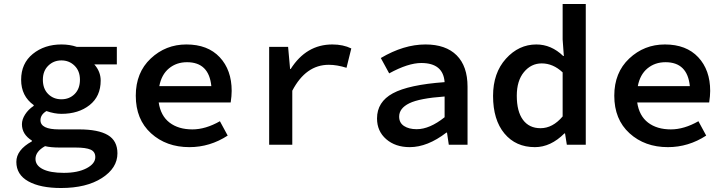

<svg xmlns="http://www.w3.org/2000/svg" viewBox="-20 -726 3640 963"><path d="M286 217Q182 217 122 183.5Q62 150 62 86Q62 26 140 -17V-21Q90 -52 90 -103Q90 -127 106 -152Q122 -177 149 -195V-199Q86 -244 86 -326Q86 -408 144.5 -455.5Q203 -503 288 -503Q330 -503 365 -491H566V-403H453Q485 -367 485 -322Q485 -243 429.5 -199Q374 -155 288 -155Q253 -155 213 -169Q183 -151 183 -123Q183 -77 276 -77H376Q473 -77 521 -48.5Q569 -20 569 43Q569 117 491 167Q413 217 286 217ZM381 -326Q381 -370 354 -396.5Q327 -423 288 -423Q249 -423 222 -396.5Q195 -370 195 -326Q195 -281 221.5 -254.5Q248 -228 288 -228Q328 -228 354.5 -254.5Q381 -281 381 -326ZM300 141Q370 141 414 118Q458 95 458 62Q458 35 434.5 24.5Q411 14 359 14H281Q234 14 206 7Q158 34 158 71Q158 104 195 122.5Q232 141 300 141Z M930 12Q814 12 737.5 -57.5Q661 -127 661 -246Q661 -362 736 -432.5Q811 -503 915 -503Q1022 -503 1082 -439Q1142 -375 1142 -270Q1142 -245 1137 -212H776Q786 -145 830.5 -111Q875 -77 945 -77Q1011 -77 1083 -118L1122 -46Q1033 12 930 12ZM918 -414Q865 -414 827.5 -383Q790 -352 779 -294H1040Q1028 -414 918 -414Z M1330 0V-491H1425L1435 -380H1438Q1516 -503 1647 -503Q1701 -503 1742 -483L1718 -386Q1670 -401 1629 -401Q1514 -401 1446 -271V0Z M2035 12Q1963 12 1917 -28Q1871 -68 1871 -132Q1871 -215 1950.5 -258Q2030 -301 2210 -314Q2203 -410 2093 -410Q2027 -410 1932 -358L1890 -435Q2005 -503 2114 -503Q2216 -503 2270.5 -448.5Q2325 -394 2325 -291V0H2231L2222 -61H2219Q2124 12 2035 12ZM2070 -78Q2135 -78 2210 -138V-242Q2084 -233 2033 -208Q1982 -183 1982 -141Q1982 -110 2006.5 -94Q2031 -78 2070 -78Z M2663 12Q2567 12 2510 -56.5Q2453 -125 2453 -245Q2453 -360 2517.5 -431.5Q2582 -503 2670 -503Q2745 -503 2805 -445H2808L2802 -528V-706H2918V0H2823L2814 -57H2811Q2742 12 2663 12ZM2691 -83Q2752 -83 2802 -142V-363Q2754 -408 2697 -408Q2644 -408 2608 -364.5Q2572 -321 2572 -246Q2572 -167 2603 -125Q2634 -83 2691 -83Z M3330 12Q3214 12 3137.5 -57.5Q3061 -127 3061 -246Q3061 -362 3136 -432.5Q3211 -503 3315 -503Q3422 -503 3482 -439Q3542 -375 3542 -270Q3542 -245 3537 -212H3176Q3186 -145 3230.5 -111Q3275 -77 3345 -77Q3411 -77 3483 -118L3522 -46Q3433 12 3330 12ZM3318 -414Q3265 -414 3227.5 -383Q3190 -352 3179 -294H3440Q3428 -414 3318 -414Z"/></svg>

Font: TypoPRO Source Code Pro
Style: Regular
Weight: 600
Monospace: yes
Designer: Paul D. Hunt, Teo Tuominen
Foundry: Adobe Systems Incorporated
Version: Version 2.010;PS 1.0;hotconv 1.0.84;makeotf.lib2.5.63406